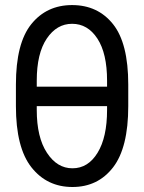

<svg xmlns="http://www.w3.org/2000/svg" viewBox="-20 -742 580 772"><path d="M495.7 -402V-315.3Q495.7 -148.1 434.7 -69.1Q373.6 9.9 271.3 9.9Q169 9.9 106.5 -69.1Q44 -148.1 44 -315.3V-402Q44 -568.2 105.8 -644.9Q167.6 -721.6 269.9 -721.6Q373.2 -721.6 434.5 -644.9Q495.7 -568.2 495.7 -402ZM127.8 -393.5H410.5V-417.6Q410.5 -527.3 371.6 -586.8Q332.7 -646.3 269.9 -646.3Q208.1 -646.3 168 -586.8Q127.8 -527.3 127.8 -417.6ZM410.5 -299.7V-315.3H127.8V-299.7Q127.8 -190 168.7 -127.7Q209.5 -65.3 271.3 -65.3Q334.2 -65.3 372.3 -127.7Q410.5 -190 410.5 -299.7Z"/></svg>

Font: Inter UI
Style: Regular
Weight: 400
Designer: Rasmus Andersson
Foundry: rsms
Version: 3.2;8d6f07862